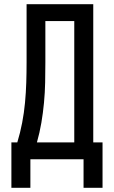

<svg xmlns="http://www.w3.org/2000/svg" viewBox="-20 -755 540 910"><path d="M34 135V-80H62Q76 -126 85 -173Q94 -220 98.5 -268Q103 -316 104.5 -363.5Q106 -411 106 -459V-735H422V-80H466V135H376V0H124V135ZM155 -80H332V-655H195V-459Q195 -412 194 -364Q193 -316 188.5 -268Q184 -220 176 -173Q168 -126 155 -80Z"/></svg>

Font: Iosevka SS04 Medium
Style: Regular
Weight: 500
Monospace: yes
Designer: Belleve Invis
Foundry: Belleve Invis
Version: Version 19.0.0; ttfautohint (v1.8.4)